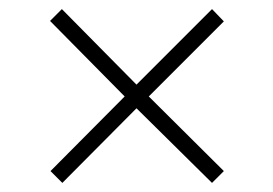

<svg xmlns="http://www.w3.org/2000/svg" viewBox="-20 -458 600 422"><path d="M91 -82 254 -246 90 -412 116 -438 280 -272 446 -438 472 -411 307 -246 472 -82 446 -56 280 -220 117 -56Z"/></svg>

Font: Hanken Grotesk ExtraLight
Style: Regular
Weight: 200
Designer: Alfredo Marco Pradil
Foundry: Hanken Design Co.
Version: Version 3.014